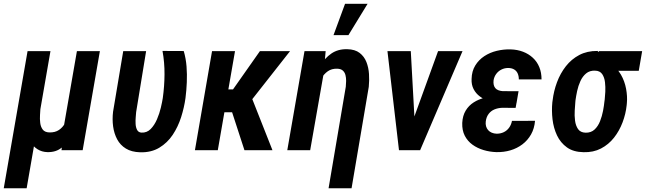

<svg xmlns="http://www.w3.org/2000/svg" viewBox="-42 -801 3445 1024"><path d="M368.2 -528.3H490.7L398.9 0H286.1L298.8 -128.9ZM334.5 -246.1 376 -247.6Q372.1 -212.4 363.3 -167.7Q354.5 -123 336.4 -81.8Q318.4 -40.5 287.8 -14.4Q257.3 11.7 210 10.3Q180.7 9.3 158 -5.1Q135.3 -19.5 121.1 -43Q106.9 -66.4 103 -94.7L108.9 -225.6H173.8Q172.9 -209.5 171.4 -187.7Q169.9 -166 172.6 -145Q175.3 -124 186 -109.9Q196.8 -95.7 220.7 -94.7Q251.5 -93.8 272.2 -107.7Q293 -121.6 305.2 -144.8Q317.4 -168 324.2 -194.6Q331.1 -221.2 334.5 -246.1ZM105 -528.3H227.1L100.1 203.1H-22Z M615.2 -528.3H737.3L684.1 -203.1Q683.6 -193.8 681.9 -176.5Q680.2 -159.2 681.2 -140.4Q682.1 -121.6 689.2 -108.2Q696.3 -94.7 712.4 -93.8Q741.2 -92.3 761.5 -112.8Q781.7 -133.3 795.2 -164.6Q808.6 -195.8 815.9 -227.1Q823.2 -258.3 826.2 -278.3Q835 -340.8 835.4 -404.3Q835.9 -467.8 824.7 -529.3L938 -528.8Q949.7 -488.3 952.9 -446.3Q956.1 -404.3 954.3 -362.1Q952.6 -319.8 947.3 -278.3Q940.4 -228 924.1 -176.5Q907.7 -125 879.2 -82Q850.6 -39.1 807.6 -13.2Q764.6 12.7 705.6 11.2Q659.2 9.8 629.2 -8.8Q599.1 -27.3 582.8 -58.1Q566.4 -88.9 561.3 -126.7Q556.2 -164.6 561 -205.1Z M1211.4 -528.3 1119.6 0H997.6L1088.9 -528.3ZM1504.9 -528.3 1248.5 -202.1H1130.9L1135.7 -324.2H1200.7L1344.2 -528.3ZM1261.7 0 1187 -229.5 1294.9 -294.4 1411.1 0Z M1684.1 -408.7 1612.3 0H1490.2L1582 -528.3H1694.8ZM1637.2 -282.2 1610.8 -281.2Q1615.7 -320.8 1629.2 -366Q1642.6 -411.1 1666 -450.9Q1689.5 -490.7 1725.1 -515.4Q1760.7 -540 1810.5 -538.6Q1851.6 -537.6 1876 -518.8Q1900.4 -500 1912.1 -470.5Q1923.8 -440.9 1926 -406.2Q1928.2 -371.6 1924.8 -337.9L1833 203.1H1710.4L1802.2 -338.4Q1803.7 -353 1804 -369.4Q1804.2 -385.7 1800.5 -400.4Q1796.9 -415 1786.4 -424.6Q1775.9 -434.1 1756.3 -434.6Q1727.1 -435.5 1706.3 -420.9Q1685.5 -406.2 1671.6 -382.3Q1657.7 -358.4 1649.9 -331.8Q1642.1 -305.2 1637.2 -282.2ZM1736.8 -613.8 1798.3 -780.8H1918.5L1816.4 -613.8Z M2141.1 -105.5 2294.4 -528.3H2424.8L2198.7 0H2119.6ZM2148.9 -528.3 2172.9 -92.8 2161.6 0H2085.9L2024.4 -528.3Z M2610.4 -287.6 2718.8 -287.1 2708 -225.6 2636.2 -226.1Q2613.3 -225.1 2594.7 -217.3Q2576.2 -209.5 2564 -193.4Q2551.8 -177.2 2548.8 -153.8Q2546.9 -139.6 2550.3 -127.7Q2553.7 -115.7 2561.5 -106.9Q2569.3 -98.1 2580.8 -93.3Q2592.3 -88.4 2606.9 -87.9Q2627.9 -87.9 2645 -96.2Q2662.1 -104.5 2673.3 -120.1Q2684.6 -135.7 2688.5 -156.2L2811.5 -156.7Q2808.1 -115.7 2790.3 -84.2Q2772.5 -52.7 2744.1 -31.2Q2715.8 -9.8 2680.4 0.7Q2645 11.2 2605.5 10.3Q2570.8 9.3 2537.6 -0.5Q2504.4 -10.3 2478 -29.3Q2451.7 -48.3 2436.8 -77.1Q2421.9 -106 2423.3 -145.5Q2425.3 -184.1 2441.7 -211.2Q2458 -238.3 2484.6 -255.1Q2511.2 -272 2543.7 -279.8Q2576.2 -287.6 2610.4 -287.6ZM2712.9 -252 2619.1 -252.9Q2591.8 -253.4 2565.4 -262Q2539.1 -270.5 2517.6 -286.4Q2496.1 -302.2 2483.9 -325.7Q2471.7 -349.1 2473.1 -379.9Q2474.1 -421.4 2492.7 -451.7Q2511.2 -481.9 2541 -501.5Q2570.8 -521 2607.2 -529.8Q2643.6 -538.6 2681.2 -537.6Q2717.3 -536.6 2747.3 -525.1Q2777.3 -513.7 2799.8 -492.9Q2822.3 -472.2 2834.2 -443.1Q2846.2 -414.1 2846.2 -377.4H2725.1Q2725.1 -395.5 2719 -409.2Q2712.9 -422.9 2700.4 -430.4Q2688 -438 2668.9 -438.5Q2649.4 -438.5 2632.6 -430.2Q2615.7 -421.9 2604.5 -406.7Q2593.3 -391.6 2590.3 -372.1Q2588.9 -358.9 2591.3 -348.4Q2593.8 -337.9 2599.9 -330.8Q2606 -323.7 2616 -319.8Q2626 -315.9 2638.7 -314.9L2723.6 -314.5Z M2903.8 -255.4 2905.3 -265.6Q2911.1 -315.4 2928.7 -362.5Q2946.3 -409.7 2975.8 -447.5Q3005.4 -485.4 3047.4 -507.6Q3089.4 -529.8 3144.5 -529.3Q3158.7 -519 3168 -506.1Q3177.2 -493.2 3188 -480.2Q3198.7 -467.3 3215.3 -457.5Q3249.5 -438 3269.5 -403.1Q3289.6 -368.2 3297.1 -327.6Q3304.7 -287.1 3301.3 -251L3300.3 -240.2Q3295.4 -193.4 3278.3 -148.2Q3261.2 -103 3232.7 -66.7Q3204.1 -30.3 3163.3 -9Q3122.6 12.2 3070.3 10.7Q3016.1 9.8 2981.7 -14.9Q2947.3 -39.6 2928.7 -78.9Q2910.2 -118.2 2904.8 -164.6Q2899.4 -210.9 2903.8 -255.4ZM3027.3 -266.1 3026.4 -255.9Q3024.9 -238.3 3023.2 -211.4Q3021.5 -184.6 3024.9 -157.7Q3028.3 -130.9 3041 -112.5Q3053.7 -94.2 3081.1 -93.3Q3110.4 -92.8 3128.9 -110.1Q3147.5 -127.4 3158.2 -154.5Q3168.9 -181.6 3174.3 -210.2Q3179.7 -238.8 3181.6 -259.8L3183.1 -270Q3185.1 -286.6 3186.3 -311.8Q3187.5 -336.9 3184.6 -362.5Q3181.6 -388.2 3169.7 -405.8Q3157.7 -423.3 3132.3 -424.3Q3103 -425.3 3084 -409.4Q3064.9 -393.6 3053.5 -368.4Q3042 -343.3 3036.1 -315.7Q3030.3 -288.1 3027.3 -266.1ZM3382.8 -528.3 3364.7 -423.3H3134.3L3152.3 -528.3Z"/></svg>

Font: Roboto Condensed SemiBold
Style: Italic
Weight: 600
Italic angle: -12°
Designer: Christian Robertson
Foundry: Google
Version: Version 3.008; 2023